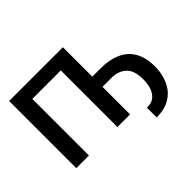

<svg xmlns="http://www.w3.org/2000/svg" viewBox="-181 -1024 1482 1482"><g transform="rotate(-45 560.5 -282.5)"><path d="M508 3V-615H197V3H59V-730H646V3ZM740 -409Q833 -409 901 -378Q969 -349 1007 -284Q1044 -220 1044 -122Q1044 -67 1029 -16Q1013 37 983 76Q951 117 900 141Q851 165 775 165L774 59Q819 59 844 43Q869 27 884 0Q898 -23 904 -57Q910 -87 910 -116Q910 -211 866 -254Q820 -298 740 -298H605V-409Z"/></g></svg>

Font: Sinter Bold
Style: Regular
Weight: 700
Foundry: Adobe & rsms
Version: Version 1.000